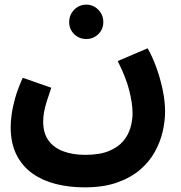

<svg xmlns="http://www.w3.org/2000/svg" viewBox="-20 -576 781 827"><path d="M26 -28Q26 -51 30 -82Q34 -113 45 -152.5Q56 -192 78 -241L201 -198Q190 -167 182 -141.5Q174 -116 170 -94.5Q166 -73 166 -52Q166 -3 188.5 28.5Q211 60 252 75.5Q293 91 347 91Q409 91 449 74.5Q489 58 511 31.5Q533 5 542 -26.5Q551 -58 551 -88Q551 -129 537 -185.5Q523 -242 487 -313L616 -368Q636 -333 653 -286.5Q670 -240 680.5 -190Q691 -140 691 -95Q691 -55 681 -10.5Q671 34 647.5 77Q624 120 584 154.5Q544 189 485 210Q426 231 344 231Q278 231 220.5 216.5Q163 202 119.5 171Q76 140 51 90.5Q26 41 26 -28ZM352 -408Q321 -408 299.5 -429Q278 -450 278 -481Q278 -512 299.5 -534Q321 -556 352 -556Q382 -556 403.5 -534Q425 -512 425 -481Q425 -450 403.5 -429Q382 -408 352 -408Z"/></svg>

Font: Farlight84_Sys_V01
Style: Bold
Weight: 700
Designer: Monotype Design Team, Nadine Chahine and Nizar Qandah
Foundry: Monotype Imaging Inc.
Version: Version 2.004;October 31, 2024;FontCreator 14.0.0.2814 64-bi